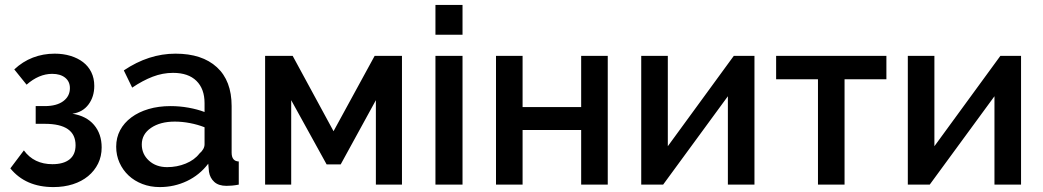

<svg xmlns="http://www.w3.org/2000/svg" viewBox="-20 -750 4237 780"><path d="M38 -468Q72 -500 113.5 -516Q155 -532 202 -532Q237 -532 266.5 -523Q296 -514 317.5 -497.5Q339 -481 351 -456.5Q363 -432 363 -401Q363 -357 339.5 -325.5Q316 -294 274 -288Q331 -279 362 -242.5Q393 -206 393 -151Q393 -115 378.5 -85.5Q364 -56 338 -34.5Q312 -13 276 -1.5Q240 10 197 10Q84 10 22 -66L77 -139Q118 -83 193 -83Q238 -83 262.5 -102.5Q287 -122 287 -160Q287 -247 162 -247H125V-319H162Q210 -319 237 -339Q264 -359 264 -392Q264 -419 244.5 -434.5Q225 -450 192 -450Q138 -450 88 -406Z M629 10Q591 10 558.5 -2.5Q526 -15 502.5 -37Q479 -59 465.5 -89Q452 -119 452 -154Q452 -191 468 -221Q484 -251 513.5 -273Q543 -295 583.5 -307Q624 -319 673 -319Q710 -319 746 -312.5Q782 -306 811 -295V-331Q811 -389 778 -421.5Q745 -454 683 -454Q641 -454 600.5 -438.5Q560 -423 517 -394L483 -464Q584 -532 693 -532Q801 -532 861 -477Q921 -422 921 -319V-130Q921 -95 950 -94V0Q934 3 922.5 4Q911 5 900 5Q868 5 850.5 -11Q833 -27 829 -52L826 -85Q791 -39 739.5 -14.5Q688 10 629 10ZM659 -71Q699 -71 734.5 -85.5Q770 -100 790 -126Q811 -144 811 -164V-233Q783 -244 751.5 -250Q720 -256 690 -256Q631 -256 593.5 -230.5Q556 -205 556 -163Q556 -124 585 -97.5Q614 -71 659 -71Z M1335 -217 1502 -523H1613V0H1507V-343L1364 -82H1307L1163 -343V0H1057V-523H1169Z M1749 0V-523H1859V0ZM1749 -609V-730H1859V-609Z M2103 -315H2341V-523H2449V0H2341V-222H2103V0H1995V-523H2103Z M2693 -156 2961 -523H3045V0H2937V-359L2674 0H2585V-523H2693Z M3411 0H3303V-428H3133V-523H3581V-428H3411Z M3776 -156 4044 -523H4128V0H4020V-359L3757 0H3668V-523H3776Z"/></svg>

Font: Oxford Sans SemiBold
Style: Regular
Weight: 600
Designer: Matt McInerney, Pablo Impallari, Rodrigo Fuenzalida
Foundry: Matt McInerney, Pablo Impallari, Rodrigo Fuenzalida
Version: Version 3.000g; ttfautohint (v1.5) -l 8 -r 28 -G 28 -x 14 -D